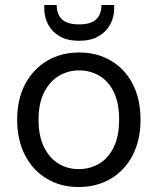

<svg xmlns="http://www.w3.org/2000/svg" viewBox="-20 -740 636 772"><path d="M296 12Q224 12 168 -21.5Q112 -55 80.5 -116Q49 -177 49 -258Q49 -341 81 -401.5Q113 -462 169.5 -495.5Q226 -529 298 -529Q371 -529 427 -495.5Q483 -462 514 -401.5Q545 -341 545 -258Q545 -177 513.5 -116Q482 -55 425.5 -21.5Q369 12 296 12ZM296 -60Q342 -60 379 -82Q416 -104 437.5 -148.5Q459 -193 459 -259Q459 -325 438 -369Q417 -413 380 -435Q343 -457 298 -457Q254 -457 217 -435Q180 -413 157.5 -369Q135 -325 135 -258Q135 -193 157 -148.5Q179 -104 215.5 -82Q252 -60 296 -60ZM298 -576Q252 -576 221 -593.5Q190 -611 174 -640.5Q158 -670 158 -706V-720H208Q208 -683 229 -662.5Q250 -642 298 -642Q346 -642 367 -662.5Q388 -683 388 -720H439V-706Q439 -670 422.5 -640.5Q406 -611 375 -593.5Q344 -576 298 -576Z"/></svg>

Font: DM Sans 11pt
Style: Regular
Weight: 400
Version: Version 4.004;gftools[0.9.30]